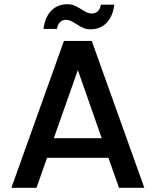

<svg xmlns="http://www.w3.org/2000/svg" viewBox="-20 -890 737 910"><path d="M494 -142H203L153 0H34L283 -696H415L664 0H544ZM462 -235 349 -558 235 -235ZM186 -753Q194 -811 224 -840.5Q254 -870 299 -870Q318 -870 332 -864Q346 -858 366 -846Q381 -836 391.5 -831Q402 -826 415 -826Q432 -826 443.5 -836.5Q455 -847 458 -868H522Q514 -810 484 -780.5Q454 -751 409 -751Q390 -751 375 -757.5Q360 -764 342 -776Q324 -787 314.5 -791.5Q305 -796 293 -796Q276 -796 264.5 -785Q253 -774 250 -753Z"/></svg>

Font: Poppins-Tabular Medium
Style: Regular
Weight: 500
Designer: Ninad Kale (Devanagari), Jonny Pinhorn (Latin)
Foundry: Indian Type Foundry
Version: Version 4.004